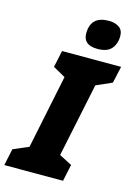

<svg xmlns="http://www.w3.org/2000/svg" viewBox="-176 -1023 777 1096"><g transform="rotate(15 212.5 -475.0)"><path d="M412 -880Q412 -918 387.5 -934Q363 -950 327 -950Q220 -950 220 -847Q220 -778 305 -778Q362 -778 387 -807.5Q412 -837 412 -880ZM310 0 331 -99 256 -138 347 -574 440 -615 462 -714H113L92 -615L165 -574L75 -138L-16 -99L-37 0Z"/></g></svg>

Font: Noto Sans Display SemiCondensed Black
Style: Italic
Weight: 900
Width: 4
Designer: Monotype Design team
Foundry: Monotype Imaging Inc.
Version: 1.000